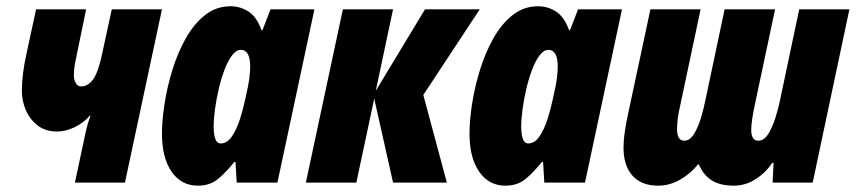

<svg xmlns="http://www.w3.org/2000/svg" viewBox="-20 -583 2732 613"><path d="M219.2 0 253.9 -163.1Q259.3 -187.5 269 -213.9H267.1Q247.1 -190.9 218.5 -177Q189.9 -163.1 162.1 -163.1Q125.5 -163.1 100.6 -182.1Q75.7 -201.2 62.7 -231Q49.8 -260.7 49.8 -292Q49.8 -346.7 64.9 -413.1L95.2 -553.2H254.9L227.1 -418Q222.7 -397.9 219.2 -379.2Q215.8 -360.4 215.8 -341.8Q215.8 -328.6 221.9 -317.9Q228 -307.1 238.8 -307.1Q261.7 -307.1 278.1 -330.6Q294.4 -354 307.1 -416L336.9 -553.2H497.1L378.9 0Z M611.8 9.8Q558.6 9.8 527.8 -34.9Q497.1 -79.6 497.1 -155.8Q497.1 -198.2 505.4 -252Q513.7 -305.7 530.5 -360.1Q547.4 -414.6 573.2 -460.7Q599.1 -506.8 634.8 -534.9Q670.4 -563 715.8 -563Q747.6 -563 773.7 -545.9Q799.8 -528.8 814.9 -486.8H817.9L843.8 -553.2H983.9L865.7 0H735.8L731.9 -65.9H728Q702.6 -33.7 676.5 -12Q650.4 9.8 611.8 9.8ZM684.1 -125Q705.6 -125 720.9 -148.2Q736.3 -171.4 746.6 -204.1Q756.8 -236.8 762.7 -265.1Q773.4 -311.5 776.1 -333.7Q778.8 -356 778.8 -370.1Q778.8 -423.8 749 -423.8Q733.9 -423.8 720.5 -405.8Q707 -387.7 696.3 -358.9Q685.5 -330.1 678 -297.1Q670.4 -264.2 666.3 -233.4Q662.1 -202.6 662.1 -181.2Q662.1 -125 684.1 -125Z M956.5 0 1074.7 -553.2H1234.9L1179.7 -293L1336.9 -553.2H1511.7L1331.5 -279.8L1406.7 0H1234.9L1174.8 -268.1L1117.7 0Z M1593.8 9.8Q1540.5 9.8 1509.8 -34.9Q1479 -79.6 1479 -155.8Q1479 -198.2 1487.3 -252Q1495.6 -305.7 1512.5 -360.1Q1529.3 -414.6 1555.2 -460.7Q1581.1 -506.8 1616.7 -534.9Q1652.3 -563 1697.8 -563Q1729.5 -563 1755.6 -545.9Q1781.7 -528.8 1796.9 -486.8H1799.8L1825.7 -553.2H1965.8L1847.7 0H1717.8L1713.9 -65.9H1710Q1684.6 -33.7 1658.4 -12Q1632.3 9.8 1593.8 9.8ZM1666 -125Q1687.5 -125 1702.9 -148.2Q1718.3 -171.4 1728.5 -204.1Q1738.8 -236.8 1744.6 -265.1Q1755.4 -311.5 1758.1 -333.7Q1760.7 -356 1760.7 -370.1Q1760.7 -423.8 1731 -423.8Q1715.8 -423.8 1702.4 -405.8Q1689 -387.7 1678.2 -358.9Q1667.5 -330.1 1659.9 -297.1Q1652.3 -264.2 1648.2 -233.4Q1644 -202.6 1644 -181.2Q1644 -125 1666 -125Z M2081.5 9.8Q2027.8 9.8 1999.3 -22.2Q1970.7 -54.2 1970.7 -111.8Q1970.7 -130.9 1973.6 -153.3Q1976.6 -175.8 1981.4 -201.2L2056.6 -553.2H2216.8L2151.9 -247.1Q2146.5 -224.6 2144 -204.6Q2141.6 -184.6 2141.6 -170.9Q2141.6 -133.8 2164.6 -133.8Q2182.6 -133.8 2195.8 -155.3Q2209 -176.8 2217.8 -206.3Q2226.6 -235.8 2231.4 -259.8L2293.5 -553.2H2454.6L2389.6 -247.1Q2384.8 -224.6 2381.6 -203.6Q2378.4 -182.6 2378.4 -168.9Q2378.4 -133.8 2400.9 -133.8Q2419.4 -133.8 2432.9 -155.5Q2446.3 -177.2 2455.6 -206.8Q2464.8 -236.3 2469.7 -259.8L2531.7 -553.2H2691.9L2574.7 0H2446.8L2449.7 -63H2445.8Q2423.3 -30.3 2391.4 -10.3Q2359.4 9.8 2322.8 9.8Q2279.3 9.8 2252.4 -7.1Q2225.6 -23.9 2211.4 -58.1H2208.5Q2184.6 -28.3 2151.1 -9.3Q2117.7 9.8 2081.5 9.8Z"/></svg>

Font: Open Sans Condensed ExtraBold
Style: Italic
Weight: 800
Width: 3
Italic angle: -12°
Designer: Monotype Design Team
Foundry: Monotype Imaging Inc.
Version: Version 3.003; ttfautohint (v1.8.4)